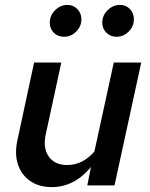

<svg xmlns="http://www.w3.org/2000/svg" viewBox="-20 -756 610 783"><path d="M191 7Q139 7 103 -18Q67 -43 53 -86Q39 -129 51 -184L119 -501H230L167 -210Q154 -153 178.5 -118Q203 -83 254 -83Q317 -83 365 -138L444 -501H556L447 0H336L351 -75Q283 7 191 7ZM241 -606Q216 -606 199.5 -622.5Q183 -639 183 -664Q183 -693 205 -714.5Q227 -736 255 -736Q279 -736 295.5 -719Q312 -702 312 -677Q312 -649 291 -627.5Q270 -606 241 -606ZM455 -606Q431 -606 414 -622.5Q397 -639 397 -664Q397 -693 419 -714.5Q441 -736 469 -736Q494 -736 510 -719Q526 -702 526 -677Q526 -649 505 -627.5Q484 -606 455 -606Z"/></svg>

Font: Red Hat Text Medium
Style: Italic
Weight: 500
Italic angle: -12°
Designer: Pentagram, MCKL
Foundry: Pentagram, MCKL
Version: Version 1.023; ttfautohint (v1.8.3)